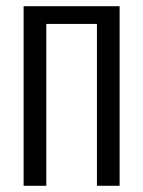

<svg xmlns="http://www.w3.org/2000/svg" viewBox="-20 -598 460 618"><path d="M56 0V-578H365V0H292V-521H129V0Z"/></svg>

Font: Oswald Light
Style: Regular
Weight: 300
Designer: Vernon Adams
Foundry: Vernon Adams
Version: Version 4.103;gftools[0.9.33.dev8+g029e19f]